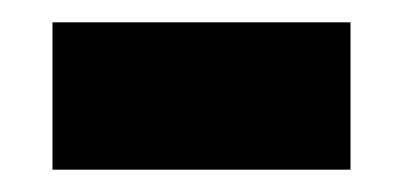

<svg xmlns="http://www.w3.org/2000/svg" viewBox="-20 -354 361 172"><path d="M27 -334H294V-202H27Z"/></svg>

Font: Noto Sans UI ExtraBold
Style: Regular
Weight: 800
Designer: Monotype Design Team
Foundry: Monotype Imaging Inc.
Version: Version 1.001